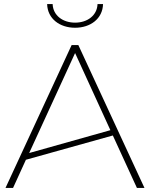

<svg xmlns="http://www.w3.org/2000/svg" viewBox="-20 -921 736 941"><path d="M348 -785C423 -785 483 -829 485 -901H458C456 -845 408 -810 348 -810C288 -810 240 -845 238 -901H211C213 -829 273 -785 348 -785ZM44 0 107 -138 533 -257 651 0H688L364 -700H331L7 0ZM348 -661 521 -283 123 -171Z"/></svg>

Font: Talent ExtraLight
Style: Regular
Weight: 200
Designer: Mike Powis
Version: Version 1.001;hotconv 1.0.109;makeotfexe 2.5.65596